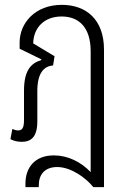

<svg xmlns="http://www.w3.org/2000/svg" viewBox="-20 -577 520 792"><path d="M85 195H140V187C140 145 163 112 216 112C273 112 335 157 365 195H409V-372C409 -497 335 -557 235 -557C124 -557 61 -481 61 -402V-376L151 -332L150 -329C106 -316 79 -284 79 -203V-82C79 -52 73 -39 55 -39C46 -39 38 -42 31 -45L23 -3C38 5 54 8 70 8C107 8 134 -11 134 -76V-202C134 -274 160 -304 199 -307L205 -345L117 -398C118 -461 161 -509 234 -509C305 -509 354 -465 354 -365V133C314 91 260 64 202 64C124 64 85 114 85 180Z"/></svg>

Font: Noto Sans Thai Cond Light
Style: Regular
Weight: 300
Width: 3
Designer: Monotype Design Team
Foundry: Monotype Imaging Inc.
Version: Version 2.002